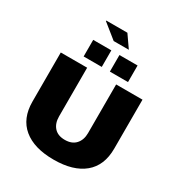

<svg xmlns="http://www.w3.org/2000/svg" viewBox="-238 -1218 1309 1394"><g transform="rotate(30 416.5 -521.0)"><path d="M74 -277V-688H295V-280Q295 -222 326 -187.5Q357 -153 416 -153Q475 -153 506.5 -188Q538 -223 538 -280V-688H759V-277Q759 -136 670 -62Q581 12 417 12Q253 12 163.5 -62Q74 -136 74 -277ZM232 -885H384V-746H232ZM452 -885H604V-746H452ZM243 -1050 245 -1054H421L492 -952H365Z"/></g></svg>

Font: Archivo Black
Style: Regular
Weight: 400
Designer: Hector Gatti
Foundry: Omnibus-Type
Version: Version 1.101; ttfautohint (v1.8)